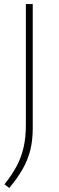

<svg xmlns="http://www.w3.org/2000/svg" viewBox="-20 -760 290 950"><path d="M26 170 2 152Q38 107 61.5 63.5Q85 20 96.5 -29.8Q108 -79.5 108 -143V-740H142V-125Q142 -65.5 129.8 -16.8Q117.5 32 91.8 77Q66 122 26 170Z"/></svg>

Font: Encode Sans SC Expanded Thin
Style: Regular
Weight: 250
Width: 7
Designer: Multiple Designers
Foundry: Impallari Type
Version: Version 3.002